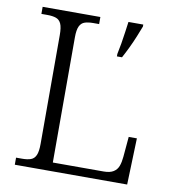

<svg xmlns="http://www.w3.org/2000/svg" viewBox="-81 -784 766 855"><g transform="rotate(10 302.5 -357.0)"><path d="M43 0V-32H70Q94 -32 109.5 -37.5Q125 -43 132.5 -60Q140 -77 140 -111V-603Q140 -638 132.5 -654.5Q125 -671 109.5 -676.5Q94 -682 70 -682H43V-714H304V-682H278Q255 -682 239.5 -677Q224 -672 216 -655.5Q208 -639 208 -605V-39H438Q466 -39 482 -49Q498 -59 504.5 -77Q511 -95 513 -119L521 -210H558L551 0ZM407 -565Q412 -588 416.5 -614.5Q421 -641 424.5 -667Q428 -693 431 -714H498V-705Q490 -684 479 -657Q468 -630 455 -603Q442 -576 430 -554H407Z"/></g></svg>

Font: Noto Serif Thai Light
Style: Regular
Weight: 300
Version: Version 2.001